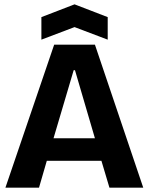

<svg xmlns="http://www.w3.org/2000/svg" viewBox="-20 -866 686 886"><path d="M5 0 230 -660H418L641 0H485L448 -124H196L160 0ZM320 -542 227 -228H418L326 -542ZM171 -683V-787L324 -846L477 -787V-683L324 -741Z"/></svg>

Font: Bricolage Grotesque 96pt Bricolage Grotesque 48pt Regular
Style: Bold
Weight: 700
Designer: Mathieu Triay
Foundry: Atelier Triay
Version: Version 1.001; ttfautohint (v1.8.4.7-5d5b);gftools[0.9.33.de